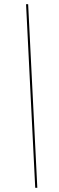

<svg xmlns="http://www.w3.org/2000/svg" viewBox="-20 -780 282 921"><path d="M149 121 105 -760H115L159 121Z"/></svg>

Font: Noto Serif Display ExtraLight
Style: Italic
Weight: 200
Italic angle: -12°
Designer: Monotype Design Team
Foundry: Monotype Imaging Inc.
Version: Version 2.009